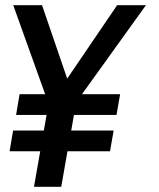

<svg xmlns="http://www.w3.org/2000/svg" viewBox="-20 -720 611 740"><path d="M111 0 135 -137H17L30.5 -217H149L159.5 -277H42L55.5 -357H154L31 -700H142L239 -417L431.5 -700H542.5L296 -357H443L429 -277H265L254.5 -217H418L404 -137H240L216 0Z"/></svg>

Font: Cabin Condensed Medium
Style: Italic
Weight: 500
Width: 3
Italic angle: -10°
Designer: Pablo Impallari
Foundry: Pablo Impallari. http://www.impallari.com Igino Marini. http://www.ikern.com
Version: Version 3.001; ttfautohint (v1.8.3)